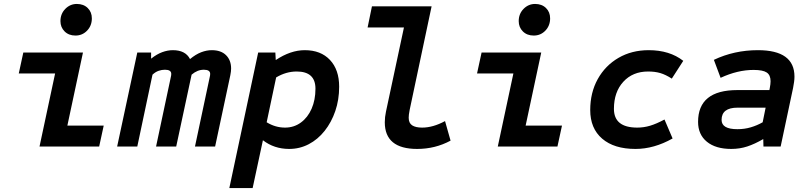

<svg xmlns="http://www.w3.org/2000/svg" viewBox="-20 -742 4100 972"><path d="M180 0 259 -370H75L98 -476H400L321 -106H505L482 0ZM362 -562Q328 -562 307 -583Q286 -604 286 -635Q286 -672 310.5 -697Q335 -722 369 -722Q403 -722 424 -701.5Q445 -681 445 -649Q445 -612 421 -587Q397 -562 362 -562Z M573 0 675 -476H745V-445Q774 -468 801.5 -478Q829 -488 855 -488Q919 -488 942 -443Q971 -467 998.5 -477.5Q1026 -488 1052 -488Q1099 -488 1124.5 -462.5Q1150 -437 1150 -395Q1150 -381 1146 -361L1069 0H967L1042 -353Q1043 -357 1043.5 -360.5Q1044 -364 1044 -368Q1044 -389 1012 -389Q979 -389 950 -364L872 0H770L845 -353Q846 -357 846.5 -360.5Q847 -364 847 -368Q847 -389 815 -389Q799 -389 783 -383.5Q767 -378 752 -364L675 0Z M1141 210 1287 -476H1374L1376 -438Q1451 -488 1523 -488Q1604 -488 1650.5 -438.5Q1697 -389 1697 -303Q1697 -237 1677.5 -180Q1658 -123 1623.5 -79.5Q1589 -36 1543 -12Q1497 12 1444 12Q1368 12 1311 -32L1259 210ZM1423 -96Q1468 -96 1503 -121.5Q1538 -147 1557.5 -191.5Q1577 -236 1577 -293Q1577 -380 1482 -380Q1428 -380 1378 -350L1330 -123Q1374 -96 1423 -96Z M2092 12Q1928 12 1928 -123Q1928 -149 1934 -177L2025 -603H1841L1863 -710H2165L2054 -186Q2051 -172 2050 -162Q2049 -152 2049 -146Q2049 -119 2066.5 -107.5Q2084 -96 2117 -96Q2172 -96 2233 -129L2261 -30Q2183 12 2092 12Z M2500 0 2579 -370H2395L2418 -476H2720L2641 -106H2825L2802 0ZM2682 -562Q2648 -562 2627 -583Q2606 -604 2606 -635Q2606 -672 2630.5 -697Q2655 -722 2689 -722Q2723 -722 2744 -701.5Q2765 -681 2765 -649Q2765 -612 2741 -587Q2717 -562 2682 -562Z M3197 12Q3089 12 3028.5 -40Q2968 -92 2968 -185Q2968 -273 3006 -341.5Q3044 -410 3111 -449Q3178 -488 3264 -488Q3370 -488 3439 -434L3381 -344Q3350 -364 3323 -372Q3296 -380 3261 -380Q3183 -380 3135.5 -328Q3088 -276 3088 -191Q3088 -96 3206 -96Q3239 -96 3271 -105.5Q3303 -115 3344 -137L3385 -41Q3291 12 3197 12Z M3682 12Q3603 12 3558.5 -24.5Q3514 -61 3514 -125Q3514 -286 3713 -286H3875L3877 -296Q3879 -306 3880 -315Q3881 -324 3881 -331Q3881 -362 3861.5 -375Q3842 -388 3795 -388Q3714 -388 3628 -348L3594 -439Q3697 -488 3817 -488Q4002 -488 4002 -354Q4002 -341 4000 -327Q3998 -313 3995 -297L3932 0H3845L3844 -38Q3801 -13 3763 -0.5Q3725 12 3682 12ZM3713 -88Q3749 -88 3781 -97.5Q3813 -107 3841 -123L3856 -197H3714Q3633 -197 3633 -135Q3633 -88 3713 -88Z"/></svg>

Font: Sometype Mono
Style: Bold Italic
Weight: 700
Italic angle: -12°
Monospace: yes
Designer: Ryoichi Tsunekawa
Foundry: Dharma Type
Version: Version 1.000; ttfautohint (v1.8.3)